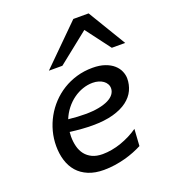

<svg xmlns="http://www.w3.org/2000/svg" viewBox="-141 -867 861 980"><g transform="rotate(-20 289.0 -377.0)"><path d="M351.6 -425.8Q324.2 -425.8 297.1 -416.5Q270 -407.2 246.1 -389.9Q222.2 -372.6 202.9 -348.1Q183.6 -323.7 171.4 -293.5Q197.8 -290.5 220.5 -289.3Q243.2 -288.1 263.2 -288.1Q304.7 -288.1 336.2 -294.2Q367.7 -300.3 388.7 -310.8Q409.7 -321.3 420.4 -335.9Q431.2 -350.6 431.2 -367.7Q431.2 -380.4 425 -391.1Q418.9 -401.9 408.4 -409.4Q397.9 -417 383.3 -421.4Q368.7 -425.8 351.6 -425.8ZM466.3 -40.5Q446.8 -30.3 422.9 -20.8Q398.9 -11.2 371.8 -3.9Q344.7 3.4 315.2 7.8Q285.6 12.2 255.4 12.2Q207 12.2 171.4 -2.7Q135.7 -17.6 112.5 -43.9Q89.4 -70.3 78.1 -106.7Q66.9 -143.1 66.9 -185.5Q66.9 -225.6 77.1 -264.4Q87.4 -303.2 106.7 -338.1Q126 -373 153.6 -402.3Q181.2 -431.6 215.6 -452.9Q250 -474.1 290.8 -486.1Q331.5 -498 377 -498Q416 -498 444.3 -488Q472.7 -478 490.7 -461.9Q508.8 -445.8 517.3 -425.8Q525.9 -405.8 525.9 -386.2Q525.9 -353 512 -323Q498 -293 468 -270.3Q438 -247.6 391.1 -234.4Q344.2 -221.2 277.8 -221.2Q225.1 -221.2 156.2 -230Q154.8 -217.3 154.8 -205.1Q154.8 -176.3 161.4 -150.9Q168 -125.5 182.6 -106.7Q197.3 -87.9 220.5 -76.9Q243.7 -65.9 276.9 -65.9Q301.3 -65.9 327.1 -70.6Q353 -75.2 378.2 -84Q403.3 -92.8 427.5 -105Q451.7 -117.2 472.2 -131.8ZM163.6 -560.1 371.1 -765.6H454.1L578.1 -560.1H505.4L404.8 -693.8L236.8 -560.1Z"/></g></svg>

Font: Andika New Basic
Style: Italic
Weight: 400
Italic angle: -14°
Designer: Victor Gaultney, Annie Olsen, Julie Remington, Don Collingsworth, Eric Hays
Foundry: SIL International
Version: Version 5.500